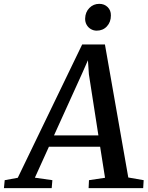

<svg xmlns="http://www.w3.org/2000/svg" viewBox="-88 -979 768 999"><path d="M-67.5 0 -63.5 -41.5 4.5 -54 339.5 -747.5H458L579.5 -55.5L659.5 -41.5L657 0H373L375 -41.5L458.5 -54L433 -215.5H166.5L93.5 -54.5L184.5 -41.5L181 0ZM193 -274.5H424L374.5 -592.5L369.5 -665.5L339.5 -597.5ZM415 -819.5Q398.5 -819.5 384.5 -827.8Q370.5 -836 362.5 -850.5Q354.5 -865 355 -883Q356 -916 377 -937.5Q398 -959 428.5 -959Q455 -959 472.2 -942Q489.5 -925 489 -898.5Q489 -864 468.2 -841.8Q447.5 -819.5 415 -819.5Z"/></svg>

Font: Merriweather Medium
Style: Italic
Weight: 500
Italic angle: -7.8°
Version: Version 2.101